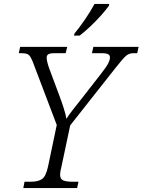

<svg xmlns="http://www.w3.org/2000/svg" viewBox="-20 -951 721 971"><path d="M98 0 104 -32H136Q172 -32 192 -45Q212 -58 223 -109L267 -319L147 -635Q136 -663 126.5 -672.5Q117 -682 88 -682H75L82 -714H320L312 -682H256Q233 -682 224.5 -676.5Q216 -671 216 -660Q216 -640 230 -602L280 -468Q291 -439 301.5 -406.5Q312 -374 316 -350Q328 -370 347 -394Q366 -418 392 -451L491 -578Q519 -614 527.5 -631Q536 -648 536 -660Q536 -671 527.5 -676.5Q519 -682 493 -682H445L452 -714H681L674 -682H655Q632 -682 616 -667.5Q600 -653 567 -611L335 -317L291 -109Q284 -83 284 -68Q284 -45 300 -38.5Q316 -32 345 -32H377L370 0ZM354 -771 357 -782Q382 -812 409.5 -852Q437 -892 458 -931H532L531 -922Q516 -901 491 -873Q466 -845 437.5 -818Q409 -791 383 -771Z"/></svg>

Font: Noto Serif Light
Style: Italic
Weight: 300
Italic angle: -12°
Designer: Monotype Design Team
Foundry: Monotype Imaging Inc.
Version: Version 2.013